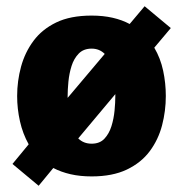

<svg xmlns="http://www.w3.org/2000/svg" viewBox="-20 -558 587 616"><path d="M104 38 20 -32 72 -95Q53 -129 44 -169Q35 -209 35 -250Q35 -298 47.5 -344Q60 -390 87.5 -427Q115 -464 160.5 -486Q206 -508 274 -508Q311 -508 341.5 -501Q372 -494 396 -481L444 -538L528 -468L475 -405Q495 -371 503.5 -331Q512 -291 512 -250Q512 -202 500 -156Q488 -110 460.5 -73Q433 -36 387 -14Q341 8 274 8Q237 8 206.5 1Q176 -6 151 -19ZM197 -250Q197 -250 197 -244L316 -385Q299 -402 274 -402Q248 -402 232.5 -386Q217 -370 209.5 -346Q202 -322 199.5 -296Q197 -270 197 -250ZM274 -97Q300 -97 315 -113Q330 -129 337.5 -153Q345 -177 347.5 -203Q350 -229 350 -250Q350 -250 350 -250.5Q350 -251 350 -256L231 -114Q248 -97 274 -97Z"/></svg>

Font: Epunda Sans ExtraBold
Style: Regular
Weight: 800
Designer: Simon Atzbach
Foundry: typofactur
Version: Version 2.204; ttfautohint (v1.8.4.7-5d5b)